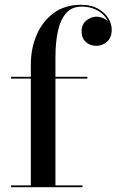

<svg xmlns="http://www.w3.org/2000/svg" viewBox="-20 -780 486 800"><path d="M108.5 0V-511.5Q108.5 -578.5 133 -635Q157.5 -691.5 204 -725.8Q250.5 -760 318 -760Q359.5 -760 387.8 -744.2Q416 -728.5 430.8 -704.8Q445.5 -681 445.5 -657Q445.5 -623.5 426 -606.2Q406.5 -589 381.5 -589Q367.5 -589 353.2 -595Q339 -601 329.5 -614.2Q320 -627.5 320 -649.5Q320 -678.5 339.8 -694.5Q359.5 -710.5 381 -710.5Q396 -710.5 410.8 -704Q425.5 -697.5 435 -685.5Q444.5 -673.5 444.5 -657H437.5Q437.5 -682 422.8 -703.8Q408 -725.5 381.5 -739Q355 -752.5 320.5 -752.5Q280 -752.5 256 -725.8Q232 -699 221.5 -651.2Q211 -603.5 211 -540V0ZM26 0V-7.5H324V0ZM26 -452.5V-460H344V-452.5Z"/></svg>

Font: BodoniModa_28ptMedium
Style: Regular
Weight: 500
Designer: Owen Earl
Foundry: indestructible type
Version: Version 2.004